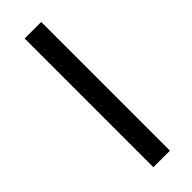

<svg xmlns="http://www.w3.org/2000/svg" viewBox="-245 -749 769 769"><g transform="rotate(-45 139.0 -364.5)"><path d="M193.8 -729V0H100.1V-729Z"/></g></svg>

Font: SolaimanLipi
Style: Normal
Weight: 400
Designer: Solaiman Karim
Foundry: Al Mamun Sumon
Version: Version 2.000